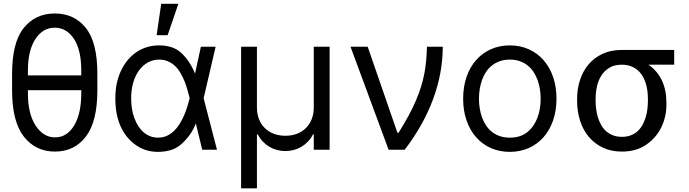

<svg xmlns="http://www.w3.org/2000/svg" viewBox="-20 -793 3649 1017"><path d="M44 -315.3V-402Q44 -568.2 105.8 -644.9Q167.6 -721.6 269.9 -721.6Q373.6 -721.6 434.7 -644.9Q495.7 -568.9 495.7 -402V-315.3Q495.7 -148.4 434.7 -69.2Q373.6 9.9 271.3 9.9Q168.7 9.9 106.5 -69.2Q44 -148.8 44 -315.3ZM410.5 -393.5V-417.6Q410.5 -528.1 371.8 -587Q332.7 -646.3 269.9 -646.3Q238.6 -646.3 213.4 -631.7Q188.2 -617.2 168 -587Q127.8 -526.6 127.8 -417.6V-393.5ZM127.8 -315.3V-299.7Q127.8 -190 168.7 -127.8Q209.9 -65.3 271.3 -65.3Q334.5 -65.3 372.5 -127.8Q410.5 -190.3 410.5 -299.7V-315.3Z M620.7 -418Q635.7 -449.6 656.2 -474.4Q676.8 -499.3 702.4 -516.7Q728 -534.1 758.2 -543.3Q788.4 -552.6 822.4 -552.6Q860.1 -552.6 889.9 -542.4Q919.7 -532.3 942.1 -511Q986.5 -468.8 1012.8 -403.4H1013.1L1044 -545.5H1122.2L1058.6 -272.7L1129.3 0H1051.1L1017.8 -137.8H1017Q1003.6 -104.4 984.4 -77.9Q965.2 -51.5 940.7 -29.8Q914.1 -6.4 882.6 2.5Q851.2 11.4 816.8 11.4Q782.3 11.4 752.8 2Q723.4 -7.5 697.8 -25.9Q645.2 -63.6 618.1 -125.4Q590.9 -187.1 590.9 -272.7Q590.9 -354.8 620.7 -418ZM692.5 -165.5Q701.3 -142 713.8 -123.2Q726.2 -104.4 742 -91.3Q757.8 -78.1 776.6 -71Q795.5 -63.9 816.8 -63.9Q842.7 -63.9 863.6 -73.5Q884.6 -83.1 901.5 -99.3Q918.3 -115.4 931.5 -136.7Q944.6 -158 954.7 -180.9Q964.8 -203.8 971.9 -227.3Q979 -250.7 984.4 -271.3L984.7 -272.7L984.4 -274.1Q979 -295.1 972.5 -318.2Q965.9 -341.3 956.9 -363.8Q947.8 -386.4 935.7 -407Q923.7 -427.6 907.5 -443.2Q891.3 -458.8 870.2 -468Q849.1 -477.3 822.4 -477.3Q790.1 -477.3 763 -462Q735.8 -446.7 716.1 -419.6Q696.4 -392.4 685.5 -354.6Q674.7 -316.8 674.7 -271.3Q674.7 -212 692.5 -165.5ZM833.8 -772.7H924.7L867.9 -606.5H809.7Z M1257.1 -545.5H1340.9V-223Q1340.9 -189.3 1351.9 -161.8Q1362.9 -134.2 1382.6 -114.7Q1402.3 -95.2 1430.2 -84.5Q1458.1 -73.9 1491.5 -73.9Q1525.2 -73.9 1552.9 -84.5Q1580.6 -95.2 1600.3 -114.7Q1620 -134.2 1631 -161.8Q1642 -189.3 1642 -223V-545.5H1725.9V0H1642V-81H1637.8Q1626.8 -59.7 1611 -43.1Q1595.2 -26.6 1576.3 -15.4Q1557.5 -4.3 1535.9 1.4Q1514.2 7.1 1491.5 7.1Q1468.8 7.1 1447.3 1.4Q1425.8 -4.3 1407 -15.4Q1388.1 -26.6 1372.3 -43.1Q1356.5 -59.7 1345.2 -81H1340.9V204.5H1257.1Z M1836.6 -545.5H1927.6L2085.2 -89.5H2090.9Q2121.4 -138.1 2144.2 -180.4Q2166.9 -222.7 2183.2 -260.8Q2199.6 -299 2210.4 -334.2Q2221.2 -369.3 2227.8 -403.8Q2234.4 -438.2 2237.4 -473.2Q2240.4 -508.2 2241.5 -545.5H2325.3Q2325.3 -477.3 2312.7 -408Q2300.1 -338.8 2274.9 -270.1Q2249.6 -201.3 2211.8 -133.5Q2174 -65.7 2123.6 0H2038.4Z M2680.4 -552.6Q2735.4 -552.6 2780.9 -532.1Q2826.3 -511.7 2859 -474.6Q2891.7 -437.5 2909.6 -385.5Q2927.6 -333.5 2927.6 -269.9Q2927.6 -207 2909.6 -155.2Q2891.7 -103.3 2859 -66.2Q2826.3 -29.1 2780.9 -8.9Q2735.4 11.4 2680.4 11.4Q2625.4 11.4 2579.9 -8.9Q2534.4 -29.1 2501.8 -66.2Q2469.1 -103.3 2451.2 -155.2Q2433.2 -207 2433.2 -269.9Q2433.2 -333.5 2451.2 -385.5Q2469.1 -437.5 2501.8 -474.6Q2534.4 -511.7 2579.9 -532.1Q2625.4 -552.6 2680.4 -552.6ZM2517 -269.9Q2517 -244.7 2521 -219.5Q2524.9 -194.2 2533.2 -171.3Q2541.5 -148.4 2554.5 -128.7Q2567.5 -109 2585.6 -94.6Q2603.7 -80.3 2627.3 -72.1Q2650.9 -63.9 2680.4 -63.9Q2736.5 -63.9 2772.7 -92.7Q2790.8 -107.2 2804.2 -126.4Q2817.5 -145.6 2826.3 -168.3Q2835.2 -191.1 2839.5 -216.8Q2843.8 -242.5 2843.8 -269.9Q2843.8 -295.5 2839.8 -320.7Q2835.9 -345.9 2827.6 -368.8Q2819.2 -391.7 2806.3 -411.6Q2793.3 -431.5 2775.2 -446Q2757.1 -460.6 2733.5 -468.9Q2709.9 -477.3 2680.4 -477.3Q2651.3 -477.3 2628 -469.1Q2604.8 -460.9 2586.5 -446.7Q2568.2 -432.5 2555 -412.8Q2541.9 -393.1 2533.6 -370.2Q2525.2 -347.3 2521.1 -321.7Q2517 -296.2 2517 -269.9Z M3036.9 -269.9Q3036.9 -322.8 3052.4 -369.9Q3067.8 -416.9 3097.7 -452.1Q3127.5 -487.2 3171.5 -507.8Q3215.6 -528.4 3272.7 -528.4H3551.1V-450.3H3414.8Q3461.6 -418 3485.8 -367.2Q3509.9 -316.4 3509.9 -248.6V-238.6Q3509.9 -206.7 3503 -176.1Q3496.1 -145.6 3482.6 -118.1Q3469.1 -90.6 3448.7 -67.1Q3428.3 -43.7 3401.6 -25.6Q3349.1 9.9 3274.1 9.9Q3216.6 9.9 3172.4 -11.4Q3128.2 -32.7 3098 -69.1Q3067.8 -105.5 3052.4 -154.3Q3036.9 -203.1 3036.9 -258.5ZM3134.9 -269.9V-258.5Q3134.9 -236.5 3138 -213.8Q3141 -191.1 3147.5 -169.9Q3154.1 -148.8 3164.8 -130.1Q3175.4 -111.5 3190.9 -97.8Q3206.3 -84.2 3226.9 -76.2Q3247.5 -68.2 3274.1 -68.2Q3300.4 -68.2 3320.8 -76Q3341.3 -83.8 3356.5 -97.5Q3371.8 -111.2 3382.3 -129.6Q3392.8 -148.1 3399.3 -169.2Q3405.9 -190.3 3408.9 -213.2Q3411.9 -236.2 3411.9 -258.5V-269.9Q3411.9 -291.9 3408.9 -313.9Q3405.9 -335.9 3399.1 -356Q3392.4 -376.1 3381.6 -393.3Q3370.7 -410.5 3355.3 -423.1Q3339.8 -435.7 3319.4 -443Q3299 -450.3 3272.7 -450.3Q3234.7 -450.3 3208.5 -434.7Q3182.2 -419 3165.8 -393.6Q3149.5 -368.3 3142.2 -335.9Q3134.9 -303.6 3134.9 -269.9Z"/></svg>

Font: Inter P
Style: Regular
Weight: 400
Designer: Rasmus Andersson
Foundry: rsms
Version: Version 3.018;git-588b23468